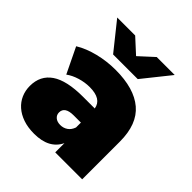

<svg xmlns="http://www.w3.org/2000/svg" viewBox="-209 -907 1058 1058"><g transform="rotate(45 319.5 -378.5)"><path d="M591 -294V0H381V-72Q342 10 226 10Q177 10 139.5 -3Q102 -16 76 -39Q50 -62 36.5 -93Q23 -124 23 -160Q23 -241 84.5 -283Q146 -325 273 -325H364Q354 -389 261 -389Q224 -389 186 -377.5Q148 -366 121 -346L49 -495Q73 -510 102 -521.5Q131 -533 163 -541Q195 -549 228.5 -553Q262 -557 295 -557Q440 -557 515.5 -493Q591 -429 591 -294ZM365 -178V-216H309Q240 -216 240 -170Q240 -151 254.5 -138.5Q269 -126 294 -126Q318 -126 337 -139Q356 -152 365 -178ZM545 -767 417 -607H225L97 -767H237L321 -690L405 -767Z"/></g></svg>

Font: CMG Sans Black
Style: Regular
Weight: 900
Designer: Julieta Ulanovsky
Foundry: Julieta Ulanovsky
Version: Version 7.200